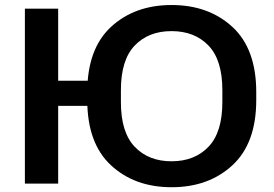

<svg xmlns="http://www.w3.org/2000/svg" viewBox="-20 -746 1114 780"><path d="M81.1 0H216.3V-315.9H401.4V-418H216.3V-710.9H81.1ZM334.5 -339.4Q334.5 -164.1 430.7 -74.7Q526.9 14.6 677.2 14.6Q827.6 14.6 924.3 -74.7Q1021 -164.1 1021 -339.4V-371.6Q1021 -547.4 924.3 -636.5Q827.6 -725.6 677.2 -725.6Q526.9 -725.6 430.7 -636.5Q334.5 -547.4 334.5 -371.6ZM471.2 -330.6V-380.4Q471.2 -502.4 527.3 -561Q583.5 -619.6 676.8 -619.6Q770.5 -619.6 826.9 -561Q883.3 -502.4 883.3 -380.4V-330.6Q883.3 -208.5 826.9 -149.7Q770.5 -90.8 676.8 -90.8Q583.5 -90.8 527.3 -149.7Q471.2 -208.5 471.2 -330.6Z"/></svg>

Font: Roboto Flex
Style: wght 600 wdth 140 opsz 13.0 GRAD 0.00 slnt 0.00 XTRA 468 XOPQ 96 YOPQ 79 YTLC 514 YTUC 712 YTAS 750 YTDE -203.00 YTFI 738
Weight: 600
Width: 8
Designer: Berlow after Robertson
Foundry: Google
Version: Version 3.100